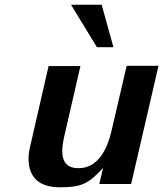

<svg xmlns="http://www.w3.org/2000/svg" viewBox="-20 -780 692 814"><path d="M101 -106Q101 -132 108 -160L186 -500H321L252 -200Q244 -163 244 -140Q244 -67 312 -67Q344 -67 367.5 -81Q391 -95 407.5 -117.5Q424 -140 435 -167.5Q446 -195 452 -222L517 -501H652L536 0H401L417 -68Q395 -44 376.5 -28Q358 -12 338 -2.5Q318 7 294 10.5Q270 14 235 14Q167 14 134 -17.5Q101 -49 101 -106ZM391 -580 281 -760H411L461 -580Z"/></svg>

Font: Perun
Style: Bold Italic
Weight: 700
Italic angle: -12°
Foundry: Copyright (c) Stefan Peev, Context Ltd, 2016
Version: Version 1.027